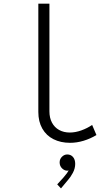

<svg xmlns="http://www.w3.org/2000/svg" viewBox="-20 -772 602 1047"><path d="M189 -161.6V-752H249.5V-165Q249.5 -129.4 263.4 -103.3Q277.3 -77.1 302.5 -63.2Q327.6 -49.3 360.8 -49.3Q391.1 -49.3 423.8 -61Q456.5 -72.8 482.4 -90.8L505.9 -35.6Q472.7 -15.6 435.8 -4.4Q398.9 6.8 361.8 6.8Q311 6.8 271.7 -12.9Q232.4 -32.7 210.7 -70.8Q189 -108.9 189 -161.6ZM292 233.4 327.1 194.8Q348.1 170.4 354.5 157.7Q349.6 158.7 346.7 158.7Q331.1 158.7 318.1 145.8Q305.2 132.8 305.2 113.8Q305.2 95.2 317.9 82.8Q330.6 70.3 346.7 70.3Q366.2 70.3 378.2 84.2Q390.1 98.1 390.1 121.6Q390.1 146.5 377.2 170.7Q364.3 194.8 349.6 210.9L312.5 255.4Z"/></svg>

Font: Reddit Mono Light
Style: Regular
Weight: 300
Monospace: yes
Designer: Stephen Hutchings
Foundry: Reddit
Version: Version 1.011